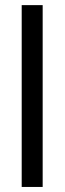

<svg xmlns="http://www.w3.org/2000/svg" viewBox="-20 -740 257 760"><path d="M65.9 0V-719.7H148.9V0Z"/></svg>

Font: Pontano Sans
Style: Regular
Weight: 400
Designer: Vernon Adams
Foundry: Vernon Adams
Version: Version 2.001